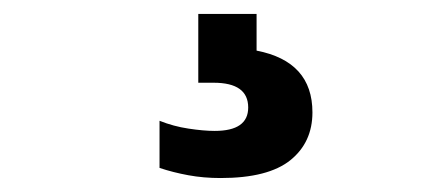

<svg xmlns="http://www.w3.org/2000/svg" viewBox="-20 -30 614 275"><path d="M296 225Q271.5 225 249.8 221Q228 217 208.5 210.5V143Q228.5 151 250 154.2Q271.5 157.5 287.5 157.5Q335.5 157.5 335.5 124Q335.5 88.5 286 88.5H264V-10H347.5V42.5Q427.5 58 427.5 131Q427.5 174 395.8 199.5Q364 225 296 225Z"/></svg>

Font: Encode Sans Semi Condensed ExtraBold
Style: Regular
Weight: 800
Width: 4
Designer: Multiple Designers
Foundry: Impallari Type
Version: Version 3.000; ttfautohint (v1.8.3) -l 8 -r 50 -G 200 -x 14 